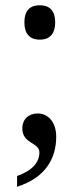

<svg xmlns="http://www.w3.org/2000/svg" viewBox="-20 -557 302 731"><path d="M132 -406C163 -406 190 -422 190 -472C190 -522 163 -537 132 -537C99 -537 73 -522 73 -472C73 -422 99 -406 132 -406ZM45 113V154C153 120 194 46 194 -36C194 -93 163 -125 123 -125C90 -125 65 -104 65 -68C65 -9 130 -15 130 23C130 61 103 93 45 113Z"/></svg>

Font: Noto Serif Ethiopic SmCn
Style: Regular
Weight: 400
Width: 4
Designer: Monotype Design Team
Foundry: Monotype Imaging Inc.
Version: Version 2.102